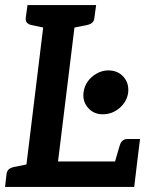

<svg xmlns="http://www.w3.org/2000/svg" viewBox="-23 -741 593 761"><path d="M71 0 159 -721H283L207 -101H521L509 0ZM426 -77 452 -166Q456 -178 463.5 -184Q471 -190 482 -190H532L521 -101ZM-3 0 3 -52Q5 -64 12 -70Q19 -76 31 -79L96 -92L97 0ZM186 -721 162 -629 100 -642Q89 -645 83.5 -651.5Q78 -658 79 -670L86 -721ZM358 -721 351 -670Q350 -658 343 -651.5Q336 -645 323 -642L258 -629V-721ZM308 -374Q311 -399 325 -418.5Q339 -438 361 -450Q383 -462 406 -462Q444 -462 466.5 -436.5Q489 -411 485 -374Q480 -338 451 -313Q422 -288 384 -288Q349 -288 326.5 -313Q304 -338 308 -374Z"/></svg>

Font: Aleo SemiBold
Style: Italic
Weight: 600
Italic angle: -7°
Designer: Alessio Laiso
Foundry: Alessio Laiso
Version: Version 2.001;gftools[0.9.29]